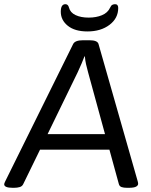

<svg xmlns="http://www.w3.org/2000/svg" viewBox="-28 -894 722 916"><path d="M33 2Q-8 2 -8 -15Q-8 -19 -3 -29L321 -684Q330 -702 368 -702H399Q437 -702 442 -684L629 -29Q631 -22 631 -17Q631 -9 621 -3.5Q611 2 586 2H578Q562 2 552 -1.5Q542 -5 539 -16L494 -180H163L83 -16Q78 -5 66 -1.5Q54 2 39 2ZM343 -550 199 -254H473L392 -550Q387 -567 382.5 -587.5Q378 -608 377 -625H375Q370 -612 361.5 -591.5Q353 -571 343 -550ZM389 -744Q329 -744 295.5 -771Q262 -798 262 -838Q262 -874 284 -874Q297 -874 301 -858Q307 -834 332.5 -822Q358 -810 395 -810Q431 -810 458.5 -821.5Q486 -833 497 -857Q502 -868 508 -871Q514 -874 521 -874Q536 -874 536 -856Q536 -807 494.5 -775.5Q453 -744 389 -744Z"/></svg>

Font: Asap Semi Expanded Semi Expanded Regular
Style: Italic
Weight: 400
Width: 6
Italic angle: -6°
Designer: Pablo Cosgaya
Foundry: Omnibus-Type
Version: Version 3.001; ttfautohint (v1.8.4.7-5d5b)